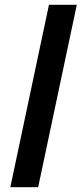

<svg xmlns="http://www.w3.org/2000/svg" viewBox="-20 -780 340 800"><path d="M23 0 184 -760H300L139 0Z"/></svg>

Font: Noto Sans UI Medium
Style: Italic
Weight: 500
Italic angle: -12°
Designer: Monotype Design Team
Foundry: Monotype Imaging Inc.
Version: Version 1.901